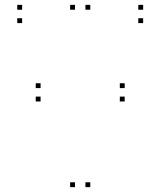

<svg xmlns="http://www.w3.org/2000/svg" viewBox="-20 -760 660 790"><path d="M493 -342.5V-362.5H473V-342.5ZM493 -397.5V-417.5H473V-397.5ZM147 -397.5V-417.5H127V-397.5ZM147 -342.5V-362.5H127V-342.5ZM351.5 -720V-740H331.5V-720ZM288.5 -720V-740H268.5V-720ZM288.5 10V-10H268.5V10ZM351.5 10V-10H331.5V10ZM569 -665V-685H549V-665ZM569 -720V-740H549V-720ZM71 -720V-740H51V-720ZM71 -665V-685H51V-665Z"/></svg>

Font: Monaspace Neon Dots Var
Style: Regular
Weight: 400
Designer: Riley Cran and the Lettermatic Team
Version: Version 1.100 (Monaspace Neon Dots)